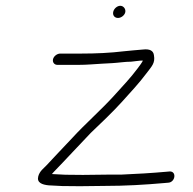

<svg xmlns="http://www.w3.org/2000/svg" viewBox="-20 -636 665 663"><path d="M371.2 -596C368 -583.8 375.2 -574 387.4 -574C398 -574 409.6 -582.4 412.4 -593C415.4 -604.3 406.8 -616 395.4 -616C384.8 -616 373.9 -606.6 371.2 -596ZM178 -412H251C280.5 -412 304.8 -414.6 331 -416C349.3 -417 349.3 -417 367.5 -418C389.2 -419.2 411.5 -423 432.8 -423C443.8 -423.7 460.5 -427 472.9 -427L472.1 -424C470.6 -420.7 464.7 -412.3 454.6 -399C431.5 -367.7 401.1 -335.8 374.2 -306C330.5 -257.6 272.3 -206.5 229.9 -160C206.2 -134.5 161.5 -88.1 140.5 -65C131.6 -55.1 117 -45.8 112.1 -27C106.3 -4.9 125.9 1.8 148 4C187.4 6.5 197.6 7 256.2 7C293 6.3 320.8 6 339.4 6C413.3 6 478.9 2.1 548 -4L559.3 -5C585.1 -5 591.3 -44 566.5 -44L555.3 -43C502.7 -38.3 453.3 -35.4 397.6 -33H349.6C331 -33 303.2 -32.7 266.4 -32C207.8 -32 199.2 -32.6 159.2 -35C162 -38.3 164.4 -41 166.3 -43C206.1 -83.8 253.3 -135.4 293.4 -177C323 -204.9 373.6 -253.5 401.7 -285C429.6 -316 461 -349.5 485.1 -382C504.9 -408 516.3 -418.4 511.6 -445C509.8 -461 497.2 -467.7 473.8 -465C448.5 -462.4 432.3 -461.9 408.3 -459C360.1 -453.2 311.3 -451 261.2 -451H188.2C177.6 -451 166 -442.6 163.2 -432C160.4 -421.4 167.4 -412 178 -412Z"/></svg>

Font: Just Breathe
Style: Obl5
Weight: 400
Foundry: Cannot Into Space Fonts
Version: Version 0.72